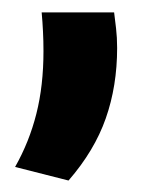

<svg xmlns="http://www.w3.org/2000/svg" viewBox="-20 -174 256 318"><path d="M169 -153.5Q170.5 -142.5 172.2 -127.2Q174 -112 174 -94.5Q174 -31.5 155.2 22Q136.5 75.5 93.5 125L5 102.5Q28.5 61 40.2 14.5Q52 -32 52 -89.5Q52 -106.5 51.2 -121.8Q50.5 -137 49 -153.5Z"/></svg>

Font: Anek Latin SemiBold
Style: Regular
Weight: 600
Designer: Yesha Goshar
Foundry: Ek Type
Version: Version 1.003